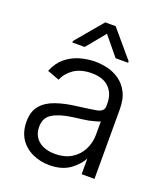

<svg xmlns="http://www.w3.org/2000/svg" viewBox="-141 -855 838 968"><g transform="rotate(20 278.0 -371.5)"><path d="M144 -5Q102 -25 78 -62Q54 -100 54 -152Q54 -208 81 -239Q107 -271 156 -288Q205 -305 266 -312Q336 -321 370 -327Q406 -335 406 -363V-376Q406 -432 373 -463Q342 -494 280 -494Q224 -494 186 -469Q149 -443 134 -406L69 -430Q89 -478 121 -504Q154 -531 195 -543Q237 -555 278 -555Q307 -555 344 -547Q380 -538 408 -518Q439 -496 456 -462Q475 -427 475 -370V2H406V-84H407Q390 -49 348 -17Q304 15 236 15Q187 15 144 -5ZM330 -69Q368 -92 386 -128Q406 -166 406 -209V-282Q401 -277 375 -271Q347 -263 319 -260Q277 -254 266 -253Q198 -244 160 -221Q123 -199 123 -150Q123 -101 157 -74Q190 -48 244 -48Q294 -48 330 -69ZM201 -606H135V-614L256 -758H312L434 -614V-606H367L284 -707Z"/></g></svg>

Font: Sinter Normal
Style: Regular
Weight: 350
Foundry: Adobe & rsms
Version: Version 1.000